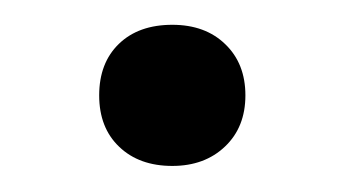

<svg xmlns="http://www.w3.org/2000/svg" viewBox="-20 -124 270 151"><path d="M115.5 6.5Q89.5 6.5 73.8 -8.5Q58 -23.5 58 -49Q58 -74.5 73.5 -89.5Q89 -104.5 115.5 -104.5Q141.5 -104.5 157.2 -89.2Q173 -74 173 -49Q173 -24 157 -8.8Q141 6.5 115.5 6.5Z"/></svg>

Font: Encode Sans SC
Style: Regular
Weight: 400
Version: Version 3.002